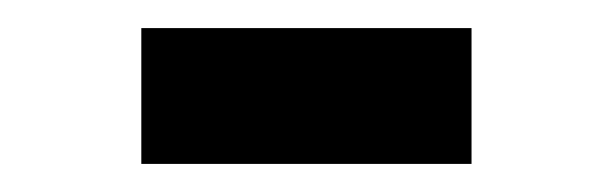

<svg xmlns="http://www.w3.org/2000/svg" viewBox="-20 -350 434 136"><path d="M80.1 -330.1H314V-233.9H80.1Z"/></svg>

Font: Aldrich [RUS by Daymarius]
Style: Regular
Weight: 400
Designer: Matthew Desmond
Foundry: Matthew Desmond
Version: Version 1.002 August 24, 2018